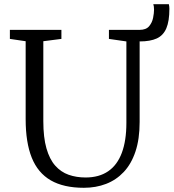

<svg xmlns="http://www.w3.org/2000/svg" viewBox="-20 -885 826 913"><path d="M644 -743Q674.5 -743 689 -760.2Q703.5 -777.5 708 -800.2Q712.5 -823 712.5 -839Q712.5 -848.5 711.5 -854.5Q710.5 -860.5 709 -865H783Q784 -860 784.8 -854.5Q785.5 -849 785.5 -843.5Q785.5 -784.5 771 -750.5Q756.5 -716.5 725.5 -702.2Q694.5 -688 644.5 -688ZM379 8Q282.5 8 221.2 -27.5Q160 -63 131 -135.2Q102 -207.5 102 -318V-689L27 -700V-743H272V-700L186 -689V-309Q186 -231.5 200.8 -179.8Q215.5 -128 242.5 -97.5Q269.5 -67 306.2 -54Q343 -41 387 -41Q451 -41 494.2 -70.5Q537.5 -100 559.2 -158Q581 -216 581 -301V-688L498 -700V-743H720V-700L644 -689V-305Q644 -223.5 624.2 -164.5Q604.5 -105.5 568.5 -67.2Q532.5 -29 484.2 -10.5Q436 8 379 8Z"/></svg>

Font: Merriweather 7pt Light
Style: Regular
Weight: 300
Designer: Eben Sorkin
Foundry: Eben Sorkin
Version: Version 2.200;gftools[0.9.31]